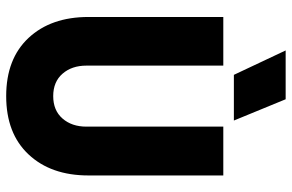

<svg xmlns="http://www.w3.org/2000/svg" viewBox="-184 -762 957 630"><g transform="rotate(90 295.0 -446.5)"><path d="M555.2 -257.8Q555.2 -134.8 486.3 -61.3Q417.5 12.2 294.9 12.2Q172.4 12.2 103.8 -61.3Q35.2 -134.8 35.2 -257.8V-700.2H194.8V-251Q194.8 -203.1 221.4 -172.6Q248 -142.1 294.9 -142.1Q341.8 -142.1 368.4 -172.6Q395 -203.1 395 -251V-700.2H555.2ZM145 -904.8H305.2L375 -734.9H225.1Z"/></g></svg>

Font: TASA Explorer
Style: Regular
Weight: 900
Designer: Weizhong Zhang
Foundry: Local Remote
Version: Version 1.000;Glyphs 3.1.2 (3151)